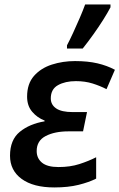

<svg xmlns="http://www.w3.org/2000/svg" viewBox="-20 -821 529 851"><path d="M220.7 9.8Q127.9 9.8 76.2 -27.8Q24.4 -65.4 24.4 -130.9Q24.4 -201.2 67.6 -236.6Q110.8 -272 177.7 -283.2V-286.6Q145 -299.3 122.6 -325.7Q100.1 -352.1 100.1 -392.6Q100.1 -449.7 130.6 -484.4Q161.1 -519 209.7 -534.7Q258.3 -550.3 312.5 -550.3Q369.1 -550.3 411.9 -540.3Q454.6 -530.3 489.3 -511.7L452.1 -425.8Q423.8 -440.4 390.4 -450.9Q356.9 -461.4 316.4 -461.4Q269 -461.4 237.1 -443.6Q205.1 -425.8 205.1 -384.8Q205.1 -356.9 228.8 -340.6Q252.4 -324.2 302.7 -324.2H365.7L348.1 -238.8H283.2Q222.2 -238.8 182.4 -218Q142.6 -197.3 142.6 -151.4Q142.6 -119.6 166 -100.1Q189.5 -80.6 239.3 -80.6Q291 -80.6 331.8 -93.8Q372.6 -106.9 406.2 -124V-29.3Q374.5 -13.2 328.4 -1.7Q282.2 9.8 220.7 9.8ZM276.9 -606V-620.1Q289.6 -644 304.4 -676.3Q319.3 -708.5 333.5 -741.5Q347.7 -774.4 357.4 -801.3H469.7V-788.6Q457.5 -765.1 437.5 -733.4Q417.5 -701.7 393.8 -668.5Q370.1 -635.3 346.7 -606Z"/></svg>

Font: Open Sans SemiBold
Style: Italic
Weight: 600
Italic angle: -12°
Designer: Monotype Design Team
Foundry: Monotype Imaging Inc.
Version: Version 3.003; ttfautohint (v1.8.4)